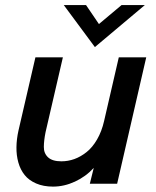

<svg xmlns="http://www.w3.org/2000/svg" viewBox="-20 -709 603 741"><path d="M346.2 -527.3 226.1 -689.5H312L361.8 -616.2L449.2 -689.5H539.1ZM184.6 11.2Q147.5 11.2 119.4 -1Q91.3 -13.2 75 -33.7Q58.6 -54.2 50.8 -82Q43 -109.9 43.5 -140.9Q43.9 -171.9 51.3 -205.1L116.7 -487.8H222.7L155.8 -198.7Q149.4 -167 149.2 -142.1Q148.9 -117.2 165.5 -101.8Q182.1 -86.4 216.8 -86.4Q242.7 -86.4 267.1 -95.2Q291.5 -104 314.2 -122.1Q336.9 -140.1 354.7 -170.9Q372.6 -201.7 381.8 -242.2L438.5 -487.8H544.4L432.1 0H326.7L341.8 -61Q311 -27.3 269.3 -8.1Q227.5 11.2 184.6 11.2Z"/></svg>

Font: HK Grotesk SemiBold Italic
Style: Regular
Weight: 600
Italic angle: -13°
Designer: Alfredo Marco Pradil and Stefan Peev
Foundry: Hanken Design Co.
Version: Version 1.000;PS 001.000;hotconv 1.0.88;makeotf.lib2.5.64775